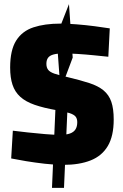

<svg xmlns="http://www.w3.org/2000/svg" viewBox="-20 -784 594 927"><path d="M231 123 251 -336 309 -333 289 123ZM272 -349 253 -611 313 -764 331 -506ZM286 12Q243 12 195.5 6.5Q148 1 105.5 -6Q63 -13 34 -19L42 -153Q74 -149 115 -144.5Q156 -140 198 -136.5Q240 -133 271 -133Q300 -133 318 -139.5Q336 -146 344.5 -159.5Q353 -173 353 -194Q353 -211 345 -221Q337 -231 315.5 -238Q294 -245 253 -252Q190 -263 147 -278Q104 -293 78 -316.5Q52 -340 40.5 -374.5Q29 -409 29 -458Q29 -542 58 -588Q87 -634 141.5 -652Q196 -670 271 -670Q306 -670 350 -666.5Q394 -663 436.5 -657.5Q479 -652 510 -647L503 -510Q474 -513 434.5 -517Q395 -521 355.5 -523.5Q316 -526 286 -526Q257 -526 238.5 -521Q220 -516 212 -505Q204 -494 204 -476Q204 -458 212.5 -447Q221 -436 242.5 -428.5Q264 -421 305 -412Q368 -397 411 -383Q454 -369 480 -347.5Q506 -326 517.5 -292.5Q529 -259 529 -207Q529 -127 500.5 -79Q472 -31 417.5 -9.5Q363 12 286 12Z"/></svg>

Font: Cairo Play Black
Style: Regular
Weight: 900
Version: Version 3.119